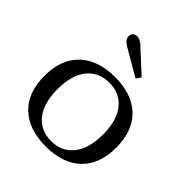

<svg xmlns="http://www.w3.org/2000/svg" viewBox="-198 -825 958 958"><g transform="rotate(45 281.5 -346.0)"><path d="M216 -630Q185 -648 185 -673Q185 -685 193.5 -693.5Q202 -702 217 -702Q238 -702 262 -678L377 -572L359 -547ZM28 -235Q28 -352 95 -416Q162 -480 282 -480Q402 -480 468.5 -416Q535 -352 535 -235Q535 -118 468.5 -54Q402 10 282 10Q161 10 94.5 -54Q28 -118 28 -235ZM442 -235Q442 -333 399 -386.5Q356 -440 282 -440Q207 -440 164 -386.5Q121 -333 121 -235Q121 -136 164 -82Q207 -28 282 -28Q356 -28 399 -82Q442 -136 442 -235Z"/></g></svg>

Font: TavirajRegular
Style: Regular
Weight: 400
Designer: Katatrad Team
Foundry: CadsonDemak
Version: Version 1.000